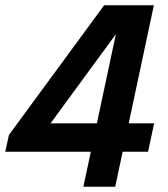

<svg xmlns="http://www.w3.org/2000/svg" viewBox="-55 -710 639 730"><path d="M-21 -197 341 -690H466L105 -197ZM-35 -133 -21 -197 28 -241H531L508 -133ZM262 0 409 -690H530L383 0Z"/></svg>

Font: Radio Canada Big Medium
Style: Italic
Weight: 500
Italic angle: -12°
Designer: Étienne Aubert Bonn
Foundry: Coppers and Brasses
Version: Version 1.001